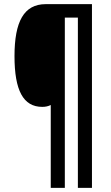

<svg xmlns="http://www.w3.org/2000/svg" viewBox="-20 -780 534 927"><path d="M424 127V-760H201C95 -760 50 -675 50 -509C50 -344 92 -264 184 -264C200 -264 213 -267 225 -273V127H293V-695H356V127Z"/></svg>

Font: Noto Sans Georgian ExtraCondensed SemiBold
Style: Regular
Weight: 600
Width: 2
Designer: Monotype Design Team, Akaki Razmadze
Foundry: Google LLC
Version: Version 2.005